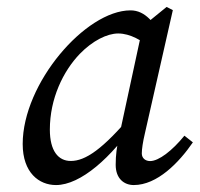

<svg xmlns="http://www.w3.org/2000/svg" viewBox="-20 -517 572 550"><path d="M140.3 13.1C211.2 13.1 300 -66.5 369.7 -169.8L360.8 -192.1C274.1 -88.7 224.4 -55.9 182.7 -55.9C146.8 -55.9 122.8 -84.8 122.8 -145.8C122.8 -234.3 160.7 -312.9 208.7 -362.8C245.3 -400.4 286.8 -421.1 318.6 -421.1C353.4 -421.1 387.2 -400.3 412.1 -379.5L449 -405.1C422.9 -450.8 396.7 -487.3 353.8 -487.3C225.3 -487.3 45 -278.6 45 -104.5C45 -22 92.1 13.1 140.3 13.1ZM363.2 13.1C430.4 13.1 492.6 -51.1 532.5 -109.2L508.3 -128.3C473.4 -85.4 434.8 -55.6 410 -55.6C397 -55.6 386.2 -63.5 386.2 -77.5C386.2 -89.5 389.2 -110.3 395.1 -135.1L475.1 -488L457.2 -497.1L389.2 -441.8L321.4 -127.7C314.4 -94.8 311.4 -73.7 311.4 -44.8C311.4 -5.2 335.6 13.1 363.2 13.1Z"/></svg>

Font: Source Serif Variable
Style: Italic
Weight: 389
Italic angle: -12°
Designer: Frank Grießhammer
Foundry: Adobe Systems Incorporated
Version: Version 3.001;hotconv 1.0.111;makeotfexe 2.5.65597